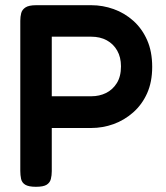

<svg xmlns="http://www.w3.org/2000/svg" viewBox="-20 -709 639 738"><path d="M118 9Q90 9 77 1Q64 -7 61 -21.5Q58 -36 58 -52V-629Q58 -645 61.5 -658.5Q65 -672 78 -680.5Q91 -689 119 -689H331Q375 -689 417 -674Q459 -659 492.5 -629Q526 -599 545.5 -555Q565 -511 565 -452Q565 -394 545.5 -350.5Q526 -307 492 -277Q458 -247 416.5 -232Q375 -217 330 -217H179V-51Q179 -35 175.5 -21Q172 -7 159.5 1Q147 9 118 9ZM179 -339H331Q362 -339 387.5 -351.5Q413 -364 429 -389.5Q445 -415 445 -454Q445 -489 430.5 -514.5Q416 -540 390.5 -554Q365 -568 330 -568H179Z"/></svg>

Font: Fredoka Medium
Style: Regular
Weight: 500
Designer: Ben Nathan
Foundry: Milena B. Brandão, Ben Nathan
Version: Version 2.001